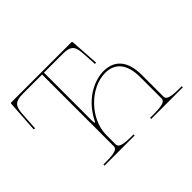

<svg xmlns="http://www.w3.org/2000/svg" viewBox="-113 -711 902 902"><g transform="rotate(-45 337.5 -260.0)"><path d="M547.5 -176V-35C547.5 -20.5 541 -7.5 472.5 -7.5H445V0H655V-7.5H635C566.5 -7.5 560 -20.5 560 -35V-177.5C560 -268.5 520 -317.5 445 -317.5C395 -317.5 307.5 -288 254 -187.5C249.5 -179 248 -175 246 -175C243.5 -175 242.5 -182 242.5 -190.5V-510H367.5C418 -510 433 -495 436 -447.5L441 -369.5L449 -370.5L439.5 -515.5C439.5 -519 436 -520 434.5 -520H35.5C34 -520 30.5 -519 30.5 -515.5L20 -355.5L28 -354.5L34 -447.5C37.5 -495 52 -510 102.5 -510H230V-35C230 -20.5 223.5 -7.5 155 -7.5H135V0H335V-7.5H317.5C249 -7.5 242.5 -20.5 242.5 -35V-96C242.5 -201 344 -306 445 -306C511.5 -306 547.5 -260.5 547.5 -176Z"/></g></svg>

Font: ZnikomitSC
Style: Regular
Weight: 100
Designer: gluk
Foundry: gluk
Version: Version 0.55